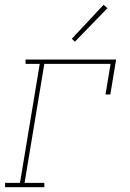

<svg xmlns="http://www.w3.org/2000/svg" viewBox="-20 -777 540 797"><path d="M1 0V-18H63L145 -512H86V-530H462L438 -385H418L439 -512H164L82 -18H164V0ZM291 -604 278 -616 410 -757 426 -743Z"/></svg>

Font: Iosevka Curly Slab ThObl
Style: Regular
Weight: 100
Italic angle: -9°
Monospace: yes
Designer: Belleve Invis
Foundry: Belleve Invis
Version: Version 11.0.0; ttfautohint (v1.8.3)